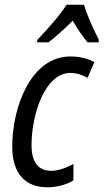

<svg xmlns="http://www.w3.org/2000/svg" viewBox="-20 -786 440 816"><path d="M139 -617 137 -606H186C216 -629 252 -661 289 -698C310 -662 332 -630 352 -606H399L400 -617C381 -654 348 -725 337 -766H263C234 -720 181 -661 139 -617ZM181 10C224 10 263 -2 292 -19V-89C259 -71 227 -60 197 -60C144 -60 114 -96 114 -169C114 -302 172 -476 279 -476C306 -476 332 -467 352 -455L381 -522C352 -538 318 -546 279 -546C112 -546 32 -332 32 -163C32 -49 87 10 181 10Z"/></svg>

Font: Noto Sans Condensed
Style: Italic
Weight: 400
Width: 3
Italic angle: -12°
Designer: Monotype Design Team
Foundry: Monotype Imaging Inc.
Version: Version 2.013